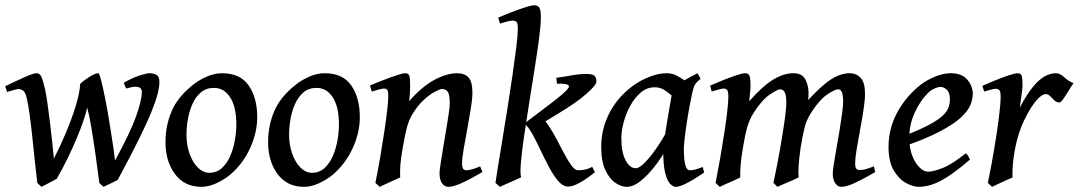

<svg xmlns="http://www.w3.org/2000/svg" viewBox="-21 -703 4163 741"><path d="M594.2 -386.2Q594.2 -368.2 587.6 -341.6Q581.1 -314.9 564 -272.7Q546.9 -230.5 515.1 -166Q483.4 -101.6 433.1 -8.3Q425.3 -4.4 406.2 4.9Q387.2 14.2 378.4 18.1L362.3 2.9Q356 -47.4 347.9 -104.5Q339.8 -161.6 331.5 -211.2Q323.2 -260.7 315.4 -288.1Q313 -273.4 303 -242.9Q293 -212.4 276.6 -173.1Q260.3 -133.8 240 -92Q219.7 -50.3 197.8 -12.7Q192.9 -9.8 180.9 -3.7Q168.9 2.4 156.7 9Q144.5 15.6 138.7 18.1L123 2.9Q118.2 -34.7 113.3 -82.5Q108.4 -130.4 103.3 -178.2Q98.1 -226.1 92.8 -264.6Q87.4 -303.2 82.5 -322.3Q77.6 -346.7 68.4 -353Q59.1 -359.4 50.8 -359.4Q45.9 -359.4 35.2 -356.4Q24.4 -353.5 15.4 -350.8Q6.3 -348.1 6.3 -348.1L-1 -370.1Q37.1 -388.7 72.3 -404.5Q107.4 -420.4 120.1 -420.4Q132.8 -420.4 139.2 -405.8Q145.5 -391.1 152.8 -358.9Q156.7 -341.8 162.1 -304.7Q167.5 -267.6 172.6 -224.4Q177.7 -181.2 181.6 -144.3Q185.5 -107.4 187 -90.8Q210.9 -137.2 233.4 -190.7Q255.9 -244.1 271.2 -293.9Q286.6 -343.8 288.6 -379.9Q303.7 -393.6 325.2 -407Q346.7 -420.4 358.4 -420.4Q361.3 -420.4 366 -404.8Q370.6 -389.2 376 -365.2Q381.3 -341.3 386.2 -315.7Q391.1 -290 395 -269.5Q401.4 -227.5 409.9 -176.3Q418.5 -125 422.9 -83.5Q481.9 -191.4 504.2 -254.2Q526.4 -316.9 526.4 -348.1Q526.4 -368.2 501.5 -368.2Q488.3 -368.2 465.8 -361.3L456.5 -383.3Q488.8 -402.3 516.8 -411.4Q544.9 -420.4 556.6 -420.4Q571.3 -420.4 582.8 -414.3Q594.2 -408.2 594.2 -386.2Z M971.7 -251Q971.7 -190.9 943.8 -130.4Q916 -69.8 866.2 -27.8Q842.8 -8.8 813.2 4.6Q783.7 18.1 756.8 18.1Q690.9 18.1 654.3 -31.2Q617.7 -80.6 617.7 -154.3Q617.7 -218.8 641.8 -274.7Q666 -330.6 725.6 -377Q748.5 -395 777.8 -407.7Q807.1 -420.4 835.9 -420.4Q906.2 -420.4 939 -372.8Q971.7 -325.2 971.7 -251ZM891.1 -222.2Q891.1 -290.5 867.4 -327.1Q843.8 -363.8 804.7 -363.8Q774.4 -363.8 754.2 -346.4Q733.9 -329.1 721.7 -301.8Q709.5 -274.4 704.1 -242.9Q698.7 -211.4 698.7 -183.1Q698.7 -143.1 710.7 -109.6Q722.7 -76.2 742.7 -56.2Q762.7 -36.1 787.1 -36.1Q815.4 -36.1 835.4 -54.4Q855.5 -72.8 867.7 -101.3Q879.9 -129.9 885.5 -162.1Q891.1 -194.3 891.1 -222.2Z M1367.7 -251Q1367.7 -190.9 1339.8 -130.4Q1312 -69.8 1262.2 -27.8Q1238.8 -8.8 1209.2 4.6Q1179.7 18.1 1152.8 18.1Q1086.9 18.1 1050.3 -31.2Q1013.7 -80.6 1013.7 -154.3Q1013.7 -218.8 1037.8 -274.7Q1062 -330.6 1121.6 -377Q1144.5 -395 1173.8 -407.7Q1203.1 -420.4 1231.9 -420.4Q1302.2 -420.4 1335 -372.8Q1367.7 -325.2 1367.7 -251ZM1287.1 -222.2Q1287.1 -290.5 1263.4 -327.1Q1239.7 -363.8 1200.7 -363.8Q1170.4 -363.8 1150.1 -346.4Q1129.9 -329.1 1117.7 -301.8Q1105.5 -274.4 1100.1 -242.9Q1094.7 -211.4 1094.7 -183.1Q1094.7 -143.1 1106.7 -109.6Q1118.7 -76.2 1138.7 -56.2Q1158.7 -36.1 1183.1 -36.1Q1211.4 -36.1 1231.4 -54.4Q1251.5 -72.8 1263.7 -101.3Q1275.9 -129.9 1281.5 -162.1Q1287.1 -194.3 1287.1 -222.2Z M1840.8 -39.1Q1799.8 -14.6 1764.6 1.7Q1729.5 18.1 1710 18.1Q1694.3 18.1 1684.8 4.2Q1675.3 -9.8 1675.3 -33.7Q1675.3 -43.5 1679.2 -69.8Q1683.1 -96.2 1689 -130.9Q1694.8 -165.5 1700.7 -200.7Q1706.5 -235.8 1710.7 -263.7Q1714.8 -291.5 1714.8 -303.7Q1714.8 -334.5 1708.3 -346.9Q1701.7 -359.4 1684.6 -359.4Q1676.8 -359.4 1657 -348.9Q1637.2 -338.4 1613.5 -316.4Q1589.8 -294.4 1569.3 -260.3Q1556.6 -238.8 1548.8 -208.5Q1541 -178.2 1533.7 -134.8Q1526.4 -94.7 1524.4 -68.6Q1522.5 -42.5 1523.4 -18.1Q1515.1 -14.6 1499.3 -7.3Q1483.4 0 1467.5 7.3Q1451.7 14.6 1444.3 18.1L1427.7 2.9Q1437 -41.5 1445.8 -93Q1454.6 -144.5 1461.9 -192.9Q1469.2 -241.2 1473.4 -278.3Q1477.5 -315.4 1477.5 -331.5Q1477.5 -352.1 1473.1 -356.7Q1468.8 -361.3 1460.9 -361.3Q1454.1 -361.3 1438.2 -356.9Q1422.4 -352.5 1414.1 -349.6L1406.7 -372.6Q1432.1 -383.8 1460.7 -394.8Q1489.3 -405.8 1512 -413.1Q1534.7 -420.4 1543 -420.4Q1555.2 -420.4 1558.6 -410.9Q1562 -401.4 1562 -369.6Q1562 -360.4 1560.8 -342Q1559.6 -323.7 1558.1 -312.5Q1606.9 -368.7 1655 -394.5Q1703.1 -420.4 1743.2 -420.4Q1771.5 -420.4 1786.9 -404.3Q1802.2 -388.2 1802.2 -345.2Q1802.2 -321.8 1796.1 -283.7Q1790 -245.6 1782.2 -204.1Q1774.4 -162.6 1768.3 -127Q1762.2 -91.3 1762.2 -72.8Q1762.2 -57.6 1766.4 -51.8Q1770.5 -45.9 1778.8 -45.9Q1796.9 -45.9 1832 -61Z M2280.8 -388.2Q2280.8 -375 2242.7 -341.3Q2204.6 -307.6 2137.2 -267.1L2044.4 -210.4L2002.4 -226.1L2097.7 -298.3Q2159.7 -344.7 2172.6 -363.3Q2185.5 -381.8 2128.4 -379.9L2126 -402.8Q2156.2 -406.7 2185.1 -412.1Q2213.9 -417.5 2242.7 -417.5Q2266.1 -417.5 2273.4 -410.4Q2280.8 -403.3 2280.8 -388.2ZM2066.4 -636.2Q2066.4 -607.4 2059.6 -555.2Q2052.7 -502.9 2042.5 -438.5Q2032.2 -374 2021.5 -306.9Q2010.7 -239.7 2002 -179.9Q1993.2 -120.1 1989.5 -76.9Q1985.8 -33.7 1990.2 -18.6Q1981.9 -14.6 1965.3 -7.3Q1948.7 0 1932.1 7.3Q1915.5 14.6 1908.2 18.1L1891.1 2.9Q1893.6 -14.2 1900.6 -58.1Q1907.7 -102.1 1917.5 -161.6Q1927.2 -221.2 1937.7 -286.6Q1948.2 -352.1 1957 -413.3Q1965.8 -474.6 1971.7 -522Q1977.5 -569.3 1977.5 -592.3Q1977.5 -614.7 1971.9 -619.1Q1966.3 -623.5 1956.1 -623.5Q1949.2 -623.5 1933.1 -619.1Q1917 -614.7 1908.7 -611.8L1901.9 -634.8Q1927.2 -646 1955.8 -657Q1984.4 -668 2007.8 -675.3Q2031.2 -682.6 2040 -682.6Q2052.2 -682.6 2059.3 -675.3Q2066.4 -668 2066.4 -636.2ZM2274.9 -38.6Q2245.1 -13.7 2217.5 1.7Q2189.9 17.1 2171.9 17.1Q2151.9 17.1 2133.5 -4.2Q2115.2 -25.4 2097.9 -58.1Q2080.6 -90.8 2064.2 -125.5Q2047.9 -160.2 2032.5 -187.7Q2017.1 -215.3 2002.4 -226.1L2063.5 -252Q2079.6 -242.7 2095.5 -219.2Q2111.3 -195.8 2126.7 -166.5Q2142.1 -137.2 2156.7 -109.6Q2171.4 -82 2184.8 -64Q2198.2 -45.9 2210.4 -45.9Q2242.2 -45.9 2264.6 -59.1Z M2696.8 -37.1Q2658.7 -11.2 2630.4 3.4Q2602.1 18.1 2587.9 18.1Q2577.1 18.1 2565.7 6.8Q2554.2 -4.4 2546.4 -34.4Q2538.6 -64.5 2538.6 -122.1Q2538.6 -134.8 2543 -165.8Q2547.4 -196.8 2553.5 -233.4Q2559.6 -270 2565.2 -301.3Q2570.8 -332.5 2572.8 -345.7Q2575.7 -359.4 2591.8 -372.8Q2607.9 -386.2 2629.6 -398.4Q2651.4 -410.6 2671.4 -420.4L2682.6 -398.9Q2667.5 -386.7 2661.1 -376.5Q2654.8 -366.2 2648.9 -335.9Q2639.6 -293 2632.8 -250.2Q2626 -207.5 2622.1 -175Q2618.2 -142.6 2618.2 -129.4Q2618.2 -45.9 2640.6 -45.9Q2649.4 -45.9 2661.4 -48.6Q2673.3 -51.3 2690.9 -58.6ZM2655.3 -375.5Q2642.6 -366.7 2634.8 -350.8Q2627 -335 2620.8 -322Q2614.7 -309.1 2606.9 -309.1Q2598.6 -309.1 2583.5 -323.5Q2568.4 -337.9 2548.3 -352.3Q2528.3 -366.7 2505.9 -366.2Q2475.6 -366.2 2451.9 -345.9Q2428.2 -325.7 2411.4 -294.7Q2394.5 -263.7 2385.7 -230.2Q2377 -196.8 2377 -169.9Q2377 -115.2 2393.3 -84.5Q2409.7 -53.7 2432.6 -53.7Q2445.8 -53.7 2466.3 -74.2Q2486.8 -94.7 2509.8 -127.2Q2532.7 -159.7 2552.2 -195.8L2541.5 -112.8Q2525.4 -85.4 2501.2 -55.2Q2477.1 -24.9 2450 -3.4Q2422.9 18.1 2397.5 18.1Q2377 18.1 2354 2.7Q2331.1 -12.7 2315.2 -46.6Q2299.3 -80.6 2299.3 -136.7Q2299.3 -208 2333.3 -271.2Q2367.2 -334.5 2430.2 -377.9Q2454.6 -394.5 2487.8 -407.5Q2521 -420.4 2552.7 -420.4Q2574.2 -420.4 2593.5 -409.7Q2612.8 -398.9 2628.7 -387.7Q2644.5 -376.5 2655.3 -375.5Z M3356.9 -39.1Q3315.4 -14.6 3281 1.7Q3246.6 18.1 3225.6 18.1Q3212.4 18.1 3202.6 4.2Q3192.9 -9.8 3192.9 -33.7Q3192.9 -43.5 3196.8 -68.8Q3200.7 -94.2 3206.8 -128.2Q3212.9 -162.1 3218.8 -197.8Q3224.6 -233.4 3228.8 -263.7Q3232.9 -293.9 3232.9 -312Q3232.9 -358.4 3214.4 -358.4Q3200.7 -358.4 3171.1 -338.1Q3141.6 -317.9 3110.4 -269.5Q3091.8 -241.2 3084 -210Q3076.2 -178.7 3068.8 -132.3Q3063 -91.8 3061.3 -64Q3059.6 -36.1 3061 -18.1Q3052.7 -13.7 3036.4 -6.6Q3020 0.5 3003.7 7.3Q2987.3 14.2 2979.5 18.1L2963.9 2.9Q2977.1 -58.1 2988.3 -121.1Q2999.5 -184.1 3006.6 -234.1Q3013.7 -284.2 3013.7 -306.2Q3013.7 -335 3007.6 -346.7Q3001.5 -358.4 2989.7 -358.4Q2980.5 -358.4 2950.4 -338.4Q2920.4 -318.4 2889.2 -270Q2871.6 -243.2 2862.5 -210.9Q2853.5 -178.7 2846.2 -132.3Q2839.4 -91.8 2837.2 -63.7Q2835 -35.6 2835.9 -18.1Q2827.6 -13.7 2811.8 -6.6Q2795.9 0.5 2780 7.3Q2764.2 14.2 2756.8 18.1L2740.7 2.9Q2750 -44.4 2758.8 -94.7Q2767.6 -145 2774.7 -191.7Q2781.7 -238.3 2785.9 -274.7Q2790 -311 2790 -330.6Q2790 -351.1 2784.9 -356.2Q2779.8 -361.3 2772.5 -361.3Q2767.1 -361.3 2755.6 -358.4Q2744.1 -355.5 2734.9 -352.5Q2725.6 -349.6 2725.6 -349.6L2719.7 -372.6Q2745.1 -383.8 2772.7 -394.8Q2800.3 -405.8 2822.8 -413.1Q2845.2 -420.4 2854 -420.4Q2867.7 -420.4 2871.6 -410.4Q2875.5 -400.4 2875.5 -368.7Q2875.5 -359.9 2873.5 -343.3Q2871.6 -326.7 2870.6 -312.5Q2923.8 -372.6 2964.1 -396.5Q3004.4 -420.4 3041 -420.4Q3074.7 -420.4 3087.2 -396.5Q3099.6 -372.6 3099.6 -342.8Q3099.6 -336.4 3099.1 -330.6Q3098.6 -324.7 3098.1 -316.9Q3150.4 -374 3187.3 -397.2Q3224.1 -420.4 3257.8 -420.4Q3283.7 -420.4 3300.5 -402.6Q3317.4 -384.8 3317.4 -341.3Q3317.4 -315.9 3311.5 -278.1Q3305.7 -240.2 3298.1 -200Q3290.5 -159.7 3284.9 -125.5Q3279.3 -91.3 3279.3 -72.8Q3279.3 -57.6 3283.7 -52.2Q3288.1 -46.9 3295.9 -46.9Q3309.1 -46.9 3321 -50.3Q3333 -53.7 3351.6 -61Z M3733.4 -341.3Q3733.4 -321.8 3724.4 -298.6Q3715.3 -275.4 3687.5 -249.5Q3659.7 -223.6 3604.2 -194.6Q3548.8 -165.5 3455.6 -133.8L3452.1 -172.4Q3518.1 -197.3 3556.9 -217.3Q3595.7 -237.3 3614.5 -254.2Q3633.3 -271 3639.2 -286.9Q3645 -302.7 3645 -319.3Q3645 -345.2 3633.3 -356.4Q3621.6 -367.7 3607.9 -367.7Q3600.6 -367.7 3586.2 -361.6Q3571.8 -355.5 3559.6 -343.3Q3530.8 -314.9 3509.5 -268.8Q3488.3 -222.7 3488.3 -173.3Q3488.3 -114.7 3511.7 -77.6Q3535.2 -40.5 3561.5 -40.5Q3580.6 -40.5 3616.2 -54.2Q3651.9 -67.9 3706.1 -111.3Q3711.4 -108.4 3716.3 -99.6Q3721.2 -90.8 3722.7 -87.4Q3673.3 -44.9 3637.9 -22Q3602.5 1 3575.4 9.5Q3548.3 18.1 3524.9 18.1Q3502.9 18.1 3475.6 3.2Q3448.2 -11.7 3428.2 -45.4Q3408.2 -79.1 3408.2 -135.7Q3408.2 -206.5 3441.2 -268.1Q3474.1 -329.6 3532.2 -376Q3552.7 -392.1 3585.2 -406.2Q3617.7 -420.4 3648.4 -420.4Q3691.4 -420.4 3712.4 -395.3Q3733.4 -370.1 3733.4 -341.3Z M4122.1 -381.8Q4114.7 -372.1 4104 -354.2Q4093.3 -336.4 4083.3 -322Q4073.2 -307.6 4067.9 -307.6Q4056.6 -307.6 4048.1 -315.7Q4039.6 -323.7 4032 -331.8Q4024.4 -339.8 4015.6 -339.8Q3999.5 -339.8 3979 -315.7Q3958.5 -291.5 3938.7 -253.2Q3918.9 -214.8 3906.7 -171.9Q3897 -138.2 3891.1 -95.9Q3885.3 -53.7 3886.7 -18.1Q3878.9 -14.6 3862.5 -7.3Q3846.2 0 3830.3 7.3Q3814.5 14.6 3807.6 18.1L3791.5 2.9Q3804.7 -60.5 3815.9 -127.2Q3827.1 -193.8 3834 -248.5Q3840.8 -303.2 3840.8 -330.6Q3840.8 -351.1 3835.2 -355.7Q3829.6 -360.4 3822.3 -360.4Q3815.4 -360.4 3800 -356.2Q3784.7 -352.1 3777.3 -349.6L3770.5 -371.6Q3795.9 -383.3 3824 -394.5Q3852.1 -405.8 3874.8 -413.1Q3897.5 -420.4 3906.2 -420.4Q3918.9 -420.4 3922.1 -410.6Q3925.3 -400.9 3925.3 -371.6Q3925.3 -365.2 3923.3 -349.6Q3921.4 -334 3918.9 -316.7Q3916.5 -299.3 3915 -288.1Q3943.8 -342.8 3968.3 -371.1Q3992.7 -399.4 4013.7 -409.9Q4034.7 -420.4 4054.2 -420.4Q4069.8 -420.4 4085.9 -405.3Q4102.1 -390.1 4122.1 -381.8Z"/></svg>

Font: Dai Banna SIL
Style: Italic
Weight: 400
Italic angle: -11°
Designer: Victor Gaultney
Foundry: SIL International
Version: Version 4.000